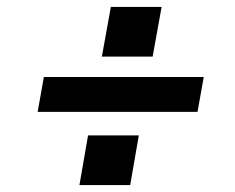

<svg xmlns="http://www.w3.org/2000/svg" viewBox="-20 -613 680 556"><path d="M422 -449H275L301 -593H448ZM552 -289H89L107 -390H570ZM357 -77H210L235 -221H382Z"/></svg>

Font: Open Sauce One
Style: Bold Italic
Weight: 700
Italic angle: -10°
Designer: Alfredo Marco Pradil
Foundry: Creative Sauce Fz LLC
Version: Version 1.477